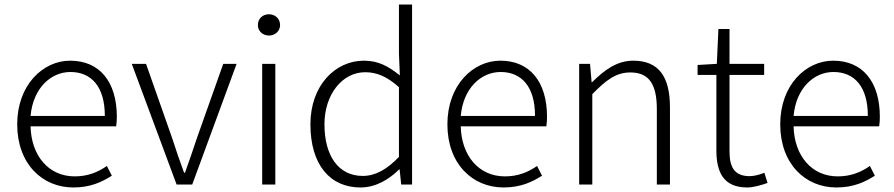

<svg xmlns="http://www.w3.org/2000/svg" viewBox="-20 -815 3948 848"><path d="M304 13C381 13 431 -12 474 -39L452 -82C412 -54 367 -36 310 -36C195 -36 118 -127 115 -257H493C495 -270 496 -284 496 -299C496 -455 419 -547 290 -547C169 -547 56 -439 56 -266C56 -91 167 13 304 13ZM115 -303C126 -425 204 -497 291 -497C384 -497 443 -432 443 -303Z M760 0H829L1025 -533H966L850 -206C833 -154 814 -100 797 -52H793C775 -100 757 -154 740 -206L625 -533H562Z M1138 0H1196V-533H1138ZM1168 -658C1194 -658 1217 -677 1217 -704C1217 -734 1194 -752 1168 -752C1141 -752 1119 -734 1119 -704C1119 -677 1141 -658 1168 -658Z M1572 13C1641 13 1700 -24 1743 -67H1745L1752 0H1800V-795H1742V-578L1746 -482C1694 -523 1651 -547 1587 -547C1461 -547 1351 -438 1351 -266C1351 -87 1438 13 1572 13ZM1582 -38C1474 -38 1413 -128 1413 -266C1413 -397 1491 -496 1593 -496C1643 -496 1688 -478 1742 -430V-122C1689 -67 1639 -38 1582 -38Z M2204 13C2281 13 2331 -12 2374 -39L2352 -82C2312 -54 2267 -36 2210 -36C2095 -36 2018 -127 2015 -257H2393C2395 -270 2396 -284 2396 -299C2396 -455 2319 -547 2190 -547C2069 -547 1956 -439 1956 -266C1956 -91 2067 13 2204 13ZM2015 -303C2026 -425 2104 -497 2191 -497C2284 -497 2343 -432 2343 -303Z M2538 0H2596V-399C2658 -463 2702 -495 2764 -495C2846 -495 2881 -444 2881 -333V0H2939V-341C2939 -478 2888 -547 2777 -547C2704 -547 2649 -505 2595 -452H2593L2586 -533H2538Z M3281 13C3305 13 3339 4 3370 -7L3356 -52C3337 -44 3311 -37 3291 -37C3220 -37 3202 -81 3202 -148V-484H3355V-533H3202V-687H3153L3146 -533L3061 -528V-484H3144V-152C3144 -53 3176 13 3281 13Z M3674 13C3751 13 3801 -12 3844 -39L3822 -82C3782 -54 3737 -36 3680 -36C3565 -36 3488 -127 3485 -257H3863C3865 -270 3866 -284 3866 -299C3866 -455 3789 -547 3660 -547C3539 -547 3426 -439 3426 -266C3426 -91 3537 13 3674 13ZM3485 -303C3496 -425 3574 -497 3661 -497C3754 -497 3813 -432 3813 -303Z"/></svg>

Font: Noto Sans CJK KR Light
Style: Regular
Weight: 300
Designer: Ryoko NISHIZUKA (kana & ideographs); Paul D. Hunt (Latin, Greek & Cyrillic); Wenlong ZHANG (bopomofo); Sandoll Communica
Foundry: Adobe Systems Incorporated
Version: Version 1.004;PS 1.004;hotconv 1.0.82;makeotf.lib2.5.63406